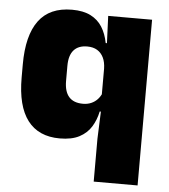

<svg xmlns="http://www.w3.org/2000/svg" viewBox="-50 -549 676 767"><g transform="rotate(5 288.0 -166.0)"><path d="M203.5 12Q118.5 12 74.8 -45.2Q31 -102.5 31 -217V-269.5Q31 -386 74.8 -445.2Q118.5 -504.5 208.5 -504.5Q253.5 -504.5 283 -489.5Q312.5 -474.5 329.5 -447.5Q346.5 -420.5 353.5 -383.5H399L356 -281Q355.5 -307 346.8 -325.2Q338 -343.5 321.8 -353.5Q305.5 -363.5 281.5 -363.5Q246 -363.5 227.5 -342.5Q209 -321.5 209 -279.5V-219Q209 -176.5 227.8 -155.2Q246.5 -134 284 -134Q302.5 -134 317.2 -140.5Q332 -147 342.5 -158.5Q353 -170 359 -185L402.5 -109H353.5Q346.5 -75 329.5 -47.5Q312.5 -20 282 -4Q251.5 12 203.5 12ZM354 172V0L359 -128.5L356 -153V-350L359 -372.5L354 -492.5H530V172Z"/></g></svg>

Font: Anek Bangla Medium ExtraBold
Style: Regular
Weight: 800
Version: Version 1.003